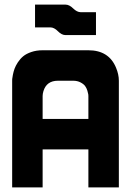

<svg xmlns="http://www.w3.org/2000/svg" viewBox="-20 -820 606 840"><path d="M33.2 0V-466.8Q33.2 -469.7 33.4 -474.4Q33.7 -479 36.4 -492.9Q39.1 -506.8 43.7 -519.5Q48.3 -532.2 58.3 -547.6Q68.4 -563 81.8 -574Q95.2 -585 117.2 -592.5Q139.2 -600.1 166.5 -600.1H366.7Q456.5 -600.1 487.8 -523.4Q500 -494.1 500 -466.8V0H366.7V-166.5H166.5V0ZM166.5 -399.9V-299.8H366.7V-399.9Q366.7 -402.8 366.2 -407.2Q365.7 -411.6 362.3 -423.1Q358.9 -434.6 352.5 -443.4Q346.2 -452.1 332.3 -459.5Q318.4 -466.8 299.8 -466.8H233.4Q183.6 -466.8 169.9 -420.9Q166.5 -409.2 166.5 -399.9ZM133.3 -799.8H266.6Q283.2 -799.8 300 -783.2Q316.9 -766.6 333.5 -766.6H399.9V-666.5H266.6Q250 -666.5 233.4 -683.3Q216.8 -700.2 200.2 -700.2H133.3Z"/></svg>

Font: Malkor
Style: Bold
Weight: 700
Version: Version 1.3